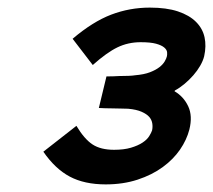

<svg xmlns="http://www.w3.org/2000/svg" viewBox="-20 -840 560 505"><path d="M478 -499Q471 -472 453.5 -446.5Q436 -421 408 -400.5Q380 -380 342 -367.5Q304 -355 258 -355Q202 -355 163.5 -375.5Q125 -396 94 -441L181 -509Q202 -474 223.5 -460Q245 -446 280 -446Q306 -446 324.5 -451.5Q343 -457 355 -465Q367 -473 372.5 -482Q378 -491 380 -497Q382 -506 380.5 -515.5Q379 -525 372.5 -532.5Q366 -540 352.5 -546Q339 -552 317 -554Q310 -554 297.5 -554.5Q285 -555 272 -555Q257 -555 240 -556L260 -639Q278 -639 293 -640Q306 -640 318 -640.5Q330 -641 335 -642Q359 -644 374.5 -650Q390 -656 399.5 -663.5Q409 -671 413.5 -679Q418 -687 419 -692Q420 -696 419.5 -702.5Q419 -709 412 -715Q405 -721 390.5 -725Q376 -729 350 -729Q317 -729 289 -715.5Q261 -702 224 -669L171 -738Q224 -783 272.5 -801.5Q321 -820 374 -820Q418 -820 448 -810Q478 -800 495.5 -782.5Q513 -765 518 -742Q523 -719 517 -692Q514 -680 506.5 -667Q499 -654 488.5 -642Q478 -630 465.5 -619.5Q453 -609 440 -602L439 -600Q463 -586 475 -560.5Q487 -535 478 -499Z"/></svg>

Font: TypoPRO Sinkin Sans
Style: 600 SemiBold Italic
Weight: 600
Italic angle: -112°
Designer: Keith Bates
Foundry: K-Type
Version: Sinkin Sans (version 1.0)  by Keith Bates   •   © 2014   www